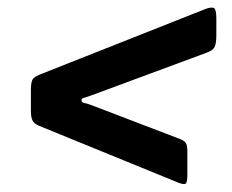

<svg xmlns="http://www.w3.org/2000/svg" viewBox="-20 -647 600 497"><path d="M219 -374 445 -287.5Q456 -283.5 460.5 -277.5Q465 -271.5 465 -255.5V-196.5Q465 -175 460.8 -171.8Q456.5 -168.5 442 -174L82 -321Q69.5 -326 64.8 -334Q60 -342 60 -360V-415Q60 -437.5 66.2 -443.8Q72.5 -450 88 -456L510 -623Q525 -629 532.5 -626.8Q540 -624.5 540 -599.5V-556Q540 -534.5 535.5 -525.5Q531 -516.5 516 -511L219 -401Q206 -396 198.5 -394.2Q191 -392.5 191 -388Q191 -381.5 197.8 -380.5Q204.5 -379.5 219 -374Z"/></svg>

Font: Besley* Narrow Fatface
Style: Italic
Weight: 900
Width: 4
Italic angle: -13°
Designer: Owen Earl
Foundry: indestructible type*
Version: Version 3.000; ttfautohint (v1.8.3)